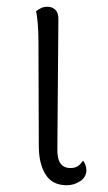

<svg xmlns="http://www.w3.org/2000/svg" viewBox="-20 -536 319 569"><path d="M178 13Q135 13 115 -19Q95 -51 95 -103L94 -408Q94 -442 92 -465Q90 -488 87 -503Q95 -509 102.5 -512.5Q110 -516 121 -516Q135 -516 144.5 -506.5Q154 -497 153 -475L150 -98Q149 -66 159 -52Q169 -38 189 -38Q202 -38 210.5 -43.5Q219 -49 226 -60Q231 -54 233.5 -46.5Q236 -39 236 -32Q236 -11 217.5 1Q199 13 178 13Z"/></svg>

Font: Arima Thin Light
Style: Regular
Weight: 300
Version: Version 1.100